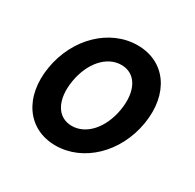

<svg xmlns="http://www.w3.org/2000/svg" viewBox="-127 -690 854 840"><g transform="rotate(30 300.0 -270.0)"><path d="M248 10C388 10 511 -108 538 -270C565 -432 482 -550 342 -550C202 -550 79 -432 52 -270C25 -108 108 10 248 10ZM267 -100C194 -100 155 -169 172 -271C189 -371 250 -440 323 -440C396 -440 435 -371 418 -269C401 -169 340 -100 267 -100Z"/></g></svg>

Font: CommitMono
Style: Bold Italic
Weight: 700
Monospace: yes
Designer: Eigil Nikolajsen
Foundry: Eigil Nikolajsen
Version: Version 1.143